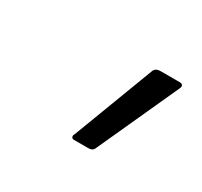

<svg xmlns="http://www.w3.org/2000/svg" viewBox="-52 -761 294 280"><g transform="rotate(30 95.0 -621.0)"><path d="M93 -546Q90 -546 89 -548.5Q88 -551 90 -554L142 -691Q144 -694 146.5 -695Q149 -696 153 -696H185Q188 -696 189.5 -694Q191 -692 189 -688L127 -552Q125 -546 117 -546Z"/></g></svg>

Font: Sofia Sans Semi Condensed Light
Style: Italic
Weight: 300
Italic angle: -9°
Version: Version 4.100